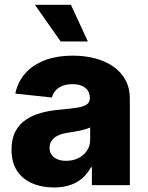

<svg xmlns="http://www.w3.org/2000/svg" viewBox="-20 -784 625 813"><path d="M208 9.8Q156.2 9.8 115.5 -8.1Q74.7 -25.9 51.8 -61.3Q28.8 -96.7 28.8 -150.4Q28.8 -195.3 44.7 -226.3Q60.5 -257.3 88.9 -276.6Q117.2 -295.9 153.6 -305.9Q189.9 -315.9 231.4 -319.3Q277.8 -323.7 306.2 -328.1Q334.5 -332.5 347.4 -341.8Q360.4 -351.1 360.4 -367.7V-369.6Q360.4 -388.2 351.6 -400.9Q342.8 -413.6 326.4 -420.7Q310.1 -427.7 286.6 -427.7Q263.2 -427.7 245.1 -420.7Q227.1 -413.6 215.6 -400.9Q204.1 -388.2 199.7 -371.1L44.9 -387.7Q54.7 -436 85.9 -472.2Q117.2 -508.3 168.2 -528.3Q219.2 -548.3 289.1 -548.3Q340.3 -548.3 384.5 -536.4Q428.7 -524.4 461.2 -501.2Q493.7 -478 511.7 -444.3Q529.8 -410.6 529.8 -366.7V0H369.1V-75.7H365.2Q350.1 -47.9 327.9 -28.8Q305.7 -9.8 275.9 0Q246.1 9.8 208 9.8ZM259.8 -103Q288.6 -103 311.5 -114.3Q334.5 -125.5 348.1 -145.8Q361.8 -166 361.8 -192.9V-244.1Q354.5 -240.7 343.8 -237.3Q333 -233.9 320.3 -231.2Q307.6 -228.5 294.2 -226.3Q280.8 -224.1 268.1 -222.2Q243.7 -218.8 226.1 -210.4Q208.5 -202.1 199.2 -189.2Q189.9 -176.3 189.9 -158.2Q189.9 -140.1 199 -127.9Q208 -115.7 223.6 -109.4Q239.3 -103 259.8 -103ZM236.8 -608.4 127.9 -763.7H280.3L352.1 -608.4Z"/></svg>

Font: Inter 17pt ExtraBold
Style: Regular
Weight: 800
Version: Version 4.001;git-66647c0bb